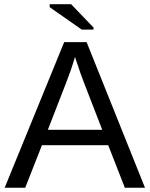

<svg xmlns="http://www.w3.org/2000/svg" viewBox="-20 -887 707 907"><path d="M665 0H569.8L491.2 -201.2H178.2L99.1 0H2L283.2 -688H389.2ZM348.1 -577.1 334 -618.2 330.1 -604Q318.4 -563.5 293.9 -500L206.1 -273.9H462.9L375 -501Q358.9 -542.5 348.1 -577.1ZM421.9 -747.1H366.2L214.8 -853V-867.2H315.9L421.9 -756.8Z"/></svg>

Font: Libra Sans Modern
Style: Regular
Weight: 400
Foundry: Stefan Peev, Context Ltd
Version: Version 1.000